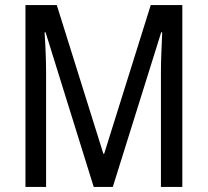

<svg xmlns="http://www.w3.org/2000/svg" viewBox="-20 -734 815 754"><path d="M348 0 159 -607H155Q158 -563 159.5 -522Q161 -481 161 -451V0H80V-714H203L386 -130H389L572 -714H696V0H612V-451Q612 -482 613.5 -522Q615 -562 617 -607H613L423 0Z"/></svg>

Font: Noto Sans Lao Condensed
Style: Regular
Weight: 400
Width: 3
Designer: Monotype Design Team
Foundry: Monotype Imaging Inc.
Version: Version 2.003; ttfautohint (v1.8.4.7-5d5b)